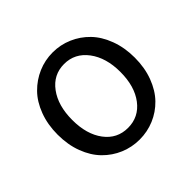

<svg xmlns="http://www.w3.org/2000/svg" viewBox="-141 -716 887 887"><g transform="rotate(-45 302.5 -272.5)"><path d="M50.8 -271.5Q50.8 -336.9 71.3 -391.6Q91.8 -446.3 127 -481.9Q162.1 -517.6 207.5 -537.1Q252.9 -556.6 303.2 -556.6Q353.5 -556.6 398.9 -537.1Q444.3 -517.6 479 -481.9Q513.7 -446.3 534.2 -391.6Q554.7 -336.9 554.7 -271.5Q554.7 -205.1 534.2 -150.9Q513.7 -96.7 479 -61Q444.3 -25.4 398.9 -6.3Q353.5 12.7 303.2 12.7Q252.9 12.7 207.5 -6.3Q162.1 -25.4 127 -61Q91.8 -96.7 71.3 -150.9Q50.8 -205.1 50.8 -271.5ZM460.9 -271.5Q460.9 -364.3 417 -422.9Q373 -481.4 302.7 -481.4Q232.4 -481.4 189.5 -423.3Q146.5 -365.2 146.5 -271.5Q146.5 -177.7 189.5 -120.6Q232.4 -63.5 303.2 -63.5Q374 -63.5 417.5 -120.6Q460.9 -177.7 460.9 -271.5Z"/></g></svg>

Font: irohamaru Regular
Style: Regular
Weight: 400
Designer: [Source Han Sans]
Ryoko NISHIZUKA  (kana & ideographs); Paul D. Hunt (Latin, Greek & Cyrillic); Wenlong ZHANG  (bopomofo
Version: Version 1.00